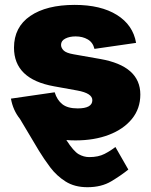

<svg xmlns="http://www.w3.org/2000/svg" viewBox="-20 -573 628 797"><path d="M293.5 9.8Q273.9 9.8 255.4 8.3Q285.6 55.2 306.6 67.1Q327.6 79.1 350.6 79.1Q388.2 79.1 413.8 65.9Q439.5 52.7 459 37.1L512.7 130.9Q482.4 155.3 441.7 179.7Q400.9 204.1 342.8 204.1Q289.6 204.1 252.2 180.4Q214.8 156.7 188.5 121.6Q162.1 86.4 141.6 52.7L63 -79.1Q33.7 -115.7 25.4 -163.6L207 -189.9Q216.8 -157.7 238.8 -140.4Q260.7 -123 302.2 -123Q363.3 -123 363.3 -157.2Q363.3 -186 300.8 -197.3L204.1 -214.8Q38.1 -244.6 38.1 -375Q38.1 -460.4 105.5 -506.6Q172.9 -552.7 290 -552.7Q398.4 -552.7 465.3 -511Q532.2 -469.2 544.9 -395L372.1 -370.1Q365.7 -397 344.2 -409.4Q322.8 -421.9 293.9 -421.9Q268.6 -421.9 251 -412.8Q233.4 -403.8 233.4 -386.7Q233.4 -374.5 243.9 -363.8Q254.4 -353 285.2 -347.7L396.5 -328.1Q562.5 -298.8 562.5 -180.7Q562.5 -122.1 527.6 -79.3Q492.7 -36.6 432.1 -13.4Q371.6 9.8 293.5 9.8Z"/></svg>

Font: Inter Black
Style: Regular
Weight: 900
Designer: Rasmus Andersson
Foundry: rsms
Version: Version 4.000;git-a52131595